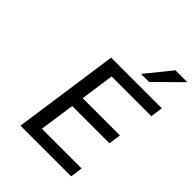

<svg xmlns="http://www.w3.org/2000/svg" viewBox="-262 -1092 1230 1230"><g transform="rotate(45 353.5 -476.5)"><path d="M604 0 615.7 -83H255.9L290.5 -323.2H627.9L639.6 -406.2H302.2L335 -635.7H694.8L706.5 -718.8H247.6L145 0ZM529.3 -780.3 704.1 -952.6H596.2L456.5 -780.3Z"/></g></svg>

Font: Winston
Style: Italic
Weight: 400
Italic angle: -8.13011°
Designer: Vernon Adams, Kim Jin-seong, David Berlow, Cristiano Sobral
Foundry: The Winston Project Authors
Version: Version 3.004